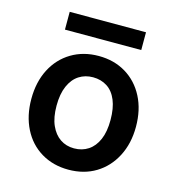

<svg xmlns="http://www.w3.org/2000/svg" viewBox="-107 -793 823 897"><g transform="rotate(15 305.0 -345.0)"><path d="M304 12Q230 12 172.5 -22.5Q115 -57 83.5 -119.5Q52 -182 52 -263Q52 -345 84 -407Q116 -469 173.5 -503.5Q231 -538 305 -538Q380 -538 437 -503.5Q494 -469 526 -407Q558 -345 558 -263Q558 -182 525.5 -119.5Q493 -57 436 -22.5Q379 12 304 12ZM304 -91Q343 -91 372.5 -110.5Q402 -130 418.5 -168Q435 -206 435 -263Q435 -320 419 -358.5Q403 -397 373.5 -416Q344 -435 305 -435Q267 -435 237.5 -416Q208 -397 191 -358.5Q174 -320 174 -263Q174 -206 191 -168Q208 -130 237 -110.5Q266 -91 304 -91ZM120 -616V-702H489V-616Z"/></g></svg>

Font: DM Sans 9pt SemiBold
Style: Regular
Weight: 600
Version: Version 4.004;gftools[0.9.30]